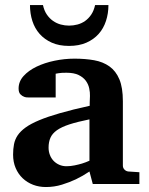

<svg xmlns="http://www.w3.org/2000/svg" viewBox="-20 -734 593 766"><path d="M350.1 0 336.9 -49.8Q311 -32.2 282.7 -18.6Q257.8 -6.8 227.1 2.7Q196.3 12.2 163.1 12.2Q135.7 12.2 112.1 3.2Q88.4 -5.9 70.6 -22.7Q52.7 -39.6 42.5 -63.5Q32.2 -87.4 32.2 -117.2Q32.2 -139.6 35.9 -158.7Q39.6 -177.7 50.5 -194.1Q61.5 -210.4 82 -225.3Q102.5 -240.2 136.5 -254.4Q170.4 -268.6 219.7 -282.7Q269 -296.9 337.9 -312V-324.2Q337.9 -331.5 338.4 -337.4Q338.4 -344.2 338.9 -351.1Q339.4 -365.2 335.9 -381.6Q332.5 -397.9 322.3 -411.9Q312 -425.8 293.5 -434.8Q274.9 -443.8 245.1 -443.8Q234.9 -443.8 226.8 -443.4Q218.8 -442.9 213.4 -441.9Q207 -440.9 202.1 -439.9V-345.2H99.1Q86.4 -344.2 76.7 -347.7Q68.4 -350.6 61.3 -357.9Q54.2 -365.2 54.2 -380.9Q54.2 -408.7 74 -430.7Q93.8 -452.6 125.7 -468Q157.7 -483.4 197.5 -491.7Q237.3 -500 276.9 -500Q319.8 -500 355.5 -493.7Q391.1 -487.3 416.7 -469Q442.4 -450.7 456.3 -417.5Q470.2 -384.3 470.2 -330.1V-73.2Q470.2 -64 476.6 -57.4Q482.9 -50.8 492.2 -49.8L536.1 -46.9V0ZM336.9 -257.8Q288.6 -248 257.1 -237.8Q225.6 -227.5 207 -214.4Q188.5 -201.2 181.2 -184.3Q173.8 -167.5 173.8 -145Q173.8 -129.4 179 -116Q184.1 -102.5 193.6 -92.5Q203.1 -82.5 216.3 -76.7Q229.5 -70.8 245.1 -70.8Q261.2 -70.8 277.6 -74.2Q293.9 -77.6 307.1 -81.5Q322.8 -86.4 336.9 -92.8ZM412.6 -713.9Q412.6 -680.2 402.8 -650.4Q393.1 -620.6 373.5 -598.6Q354 -576.7 324.5 -563.7Q294.9 -550.8 255.4 -550.8Q215.8 -550.8 186.8 -563.7Q157.7 -576.7 138.2 -598.6Q118.7 -620.6 109.1 -650.4Q99.6 -680.2 99.6 -713.9H151.4Q156.2 -691.4 167 -675.8Q177.7 -660.2 191.9 -650.4Q206.1 -640.6 222.4 -636.2Q238.8 -631.8 255.4 -631.8Q272.5 -631.8 289.1 -636.2Q305.7 -640.6 319.6 -650.4Q333.5 -660.2 344 -675.8Q354.5 -691.4 359.4 -713.9Z"/></svg>

Font: Charis SIL Phon
Style: Bold
Weight: 700
Foundry: SIL International
Version: Version 5.000